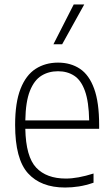

<svg xmlns="http://www.w3.org/2000/svg" viewBox="-20 -828 502 857"><path d="M270.5 9Q162.5 9 105 -54.5Q47.5 -118 47.5 -270.5Q47.5 -370.5 71.8 -431.8Q96 -493 139.2 -520.8Q182.5 -548.5 239 -548.5Q295.5 -548.5 336.8 -521Q378 -493.5 400.2 -432.2Q422.5 -371 422.5 -270V-253H93Q95.5 -128.5 141.5 -79.8Q187.5 -31 274 -31Q326.5 -31 397.5 -53.5V-12.5Q362.5 -0.5 331.8 4.2Q301 9 270.5 9ZM239 -510Q197 -510 164.8 -490Q132.5 -470 113.5 -422.2Q94.5 -374.5 93 -290.5H378Q376.5 -374 359.2 -422Q342 -470 311.2 -490Q280.5 -510 239 -510ZM218.5 -630.5 309 -808H356L257.5 -630.5Z"/></svg>

Font: Encode Sans Semi Condensed ExtraLight
Style: Regular
Weight: 200
Width: 4
Designer: Multiple Designers
Foundry: Impallari Type
Version: Version 3.000; ttfautohint (v1.8.3) -l 8 -r 50 -G 200 -x 14 